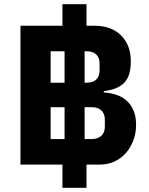

<svg xmlns="http://www.w3.org/2000/svg" viewBox="-20 -800 705 910"><path d="M390 90H276V-20H77V-678H276V-780H390V-678H427Q508 -678 554 -632Q600 -586 600 -509Q600 -440 569 -408Q538 -376 472 -368V-362Q504 -360 532 -350.5Q560 -341 580.5 -322.5Q601 -304 613 -276Q625 -248 625 -208Q625 -169 612 -134.5Q599 -100 576.5 -74.5Q554 -49 522.5 -34.5Q491 -20 455 -20H390ZM286 -408V-557H220V-408ZM381 -408H391Q420 -408 436 -423Q452 -438 452 -467V-498Q452 -527 436 -542Q420 -557 391 -557H381ZM286 -141V-292H220V-141ZM381 -141H415Q444 -141 460.5 -156.5Q477 -172 477 -201V-232Q477 -261 460.5 -276.5Q444 -292 415 -292H381Z"/></svg>

Font: IBM Plex Sans Arabic
Style: Bold
Weight: 700
Designer: Mike Abbink, Paul van der Laan, Pieter van Rosmalen, Wael Morcos, Khajak Apelian
Foundry: Bold Monday
Version: Version 1.2